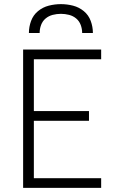

<svg xmlns="http://www.w3.org/2000/svg" viewBox="-20 -910 590 930"><path d="M92 0V-670H470V-623H144V-372H411V-325H144V-47H470V0ZM120 -750Q120 -780 130.5 -808.5Q141 -837 164 -856Q187 -875 216 -882.5Q245 -890 275 -890Q305 -890 334 -882.5Q363 -875 386 -856Q409 -837 419.5 -808.5Q430 -780 430 -750H378Q378 -770 371 -789Q364 -808 349 -820.5Q334 -833 314.5 -838Q295 -843 275 -843Q255 -843 235.5 -838Q216 -833 201 -820.5Q186 -808 179 -789Q172 -770 172 -750Z"/></svg>

Font: Lode Dark
Style: Regular
Weight: 400
Monospace: yes
Designer: Belleve Invis
Foundry: Belleve Invis
Version: Version 29.2.0; ttfautohint (v1.8.3)